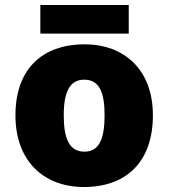

<svg xmlns="http://www.w3.org/2000/svg" viewBox="-20 -807 677 771"><path d="M497 -787H142V-672H497ZM594 -344C594 -527 479 -629 320 -629C147 -629 42 -527 42 -344C42 -159 157 -56 317 -56C489 -56 594 -159 594 -344ZM236 -344C236 -438 260 -487 318 -487C378 -487 400 -438 400 -344C400 -249 378 -198 319 -198C259 -198 236 -249 236 -344Z"/></svg>

Font: Noto Sans Malayalam UI Black
Style: Regular
Weight: 900
Designer: Jelle Bosma - Monotype Design Team
Foundry: Monotype Imaging Inc.
Version: Version 2.104